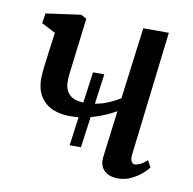

<svg xmlns="http://www.w3.org/2000/svg" viewBox="-69 -636 719 715"><g transform="rotate(10 290.5 -278.5)"><path d="M223.7 -80.5 262.2 -363H305L266.5 -80.5ZM203 -555.3 184.4 -402.6Q182.7 -386.2 180.5 -370.6Q178.2 -354.9 176.7 -340.6Q175.3 -326.3 175.3 -312.6Q175.3 -281.5 193.7 -263.7Q212.1 -246 251.7 -246Q289.6 -246 322.1 -257.2Q354.5 -268.4 383.3 -286.3L418.1 -557.1H514.8L459 -87.9Q456.9 -69.9 461.6 -61.1Q466.3 -52.4 474.1 -52.4Q482.9 -52.4 494.5 -57.7Q506.2 -63 520.9 -76.8L534.5 -50.9Q528.7 -42.4 512.5 -27.9Q496.3 -13.4 472.8 -1.7Q449.2 10 421.7 10Q398.8 10 382.7 1.6Q366.7 -6.8 359.4 -22.4Q352 -38.1 354.7 -59.8L376.9 -236.2Q351.9 -221.8 323.2 -210.7Q294.6 -199.6 265.4 -193.5Q236.3 -187.4 208.7 -187.4Q143.8 -187.4 110.1 -218.9Q76.3 -250.5 76.3 -305.8Q76.3 -322.7 78.5 -343Q80.6 -363.4 83.6 -384.3Q86.5 -405.3 88.8 -423.4L96.9 -483.4L44 -510.4L50.2 -548.4L181.9 -566.6Z"/></g></svg>

Font: Merriweather Light
Style: Italic
Weight: 300
Italic angle: -7.8°
Designer: Eben Sorkin
Foundry: Eben Sorkin
Version: Version 2.101